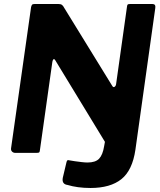

<svg xmlns="http://www.w3.org/2000/svg" viewBox="-20 -762 799 957"><path d="M740 -742Q757 -742 754 -722L655 -16Q640 87 585 131Q530 175 431 175Q398 175 369 171Q340 167 317 160Q287 156 293 124L311 48Q313 39 316 37Q319 35 325 37Q335 39 352.5 41.5Q370 44 387.5 46Q405 48 416 48Q456 48 474 29Q492 10 499 -33L503 -55L254 -464Q250 -469 246.5 -466.5Q243 -464 241 -454L179 -14Q178 -4 175 -2Q172 0 160 0H56Q47 0 40.5 -6Q34 -12 35 -22L135 -727Q137 -735 140 -738.5Q143 -742 152 -742H272Q283 -742 289 -737.5Q295 -733 300 -723L540 -333Q545 -325 551.5 -329.5Q558 -334 559 -345L613 -729Q614 -738 617 -740Q620 -742 629 -742H740Z"/></svg>

Font: Libre Franklin
Style: Bold Italic
Weight: 700
Italic angle: -8°
Designer: Pablo Impallari, Rodrigo Fuenzalida, Nhung Nguyen
Foundry: Impallari Type
Version: Version 3.000